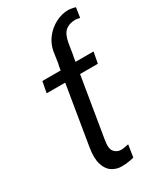

<svg xmlns="http://www.w3.org/2000/svg" viewBox="-194 -830 767 909"><g transform="rotate(-30 189.5 -375.0)"><path d="M253.2 -555.8H252.5L248.2 -528.4H346.6L335.2 -467.7H237.9L183.6 -139.2Q175.4 -92 191.4 -75.6Q207.4 -59.3 226.2 -59.7Q234.4 -59.3 243.8 -61.1Q253.2 -62.9 260.7 -64.3Q266.7 -65.3 268.8 -65.7L258.2 1.4Q250.7 2.8 233.1 6.4Q215.6 9.9 190.3 9.9Q161.9 9.9 138.5 -5.5Q115.1 -21 104.6 -55Q94.1 -89.1 103.3 -144.9L156.6 -467.7H55.4L66.8 -528.4H166.9L171.5 -557.2H172.6L182.2 -622.2Q188.9 -661.9 213.1 -692.6Q237.2 -723.4 271.3 -740.9Q305.4 -758.5 342 -758.5Q347.7 -758.2 359.6 -756.2Q371.4 -754.3 379.3 -751.4L371.1 -697.4Q364.7 -699.6 357.8 -700.5Q350.9 -701.3 346.9 -701.7Q311.4 -701.3 291.4 -683.4Q271.3 -665.5 263.8 -622.2Z"/></g></svg>

Font: Inter Light  BETA
Style: Italic
Weight: 300
Italic angle: 9.39999°
Designer: Rasmus Andersson
Foundry: rsms
Version: Version 3.011;git-f93a4a705